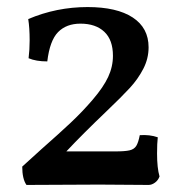

<svg xmlns="http://www.w3.org/2000/svg" viewBox="-20 -523 516 544"><path d="M425 -88Q425 -47 432 -23Q428 -12 419 -5.5Q410 1 401 1L261 0L55 1Q43 -16 43 -51L97 -100Q147 -144 180.5 -175.5Q214 -207 243 -241Q273 -276 286.5 -305Q300 -334 300 -365Q300 -410 275.5 -433Q251 -456 208 -456Q168 -456 144.5 -432Q121 -408 114 -349Q82 -349 61 -358Q64 -382 64 -409Q64 -444 60 -469Q140 -503 228 -503Q311 -503 356 -473.5Q401 -444 401 -389Q401 -357 386 -328Q371 -299 348 -274Q325 -249 281 -207Q214 -143 168 -94H306Q334 -94 347 -97Q360 -100 366 -109.5Q372 -119 376 -140Q404 -142 427 -134Q425 -117 425 -88Z"/></svg>

Font: Vollkorn SC
Style: Regular
Weight: 400
Designer: Friedrich Althausen
Foundry: Friedrich Althausen
Version: Version 4.015